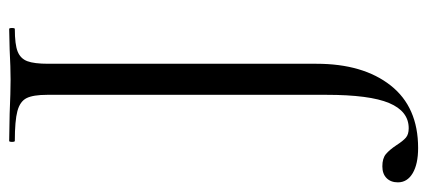

<svg xmlns="http://www.w3.org/2000/svg" viewBox="-316 -394 909 408"><g transform="rotate(-90 138.0 -190.5)"><path d="M280 -613Q247 -613 232 -607Q217 -601 211.5 -586.5Q206 -572 206 -542V28Q206 127 160 185.5Q114 244 27 244Q-7 244 -26.5 232.5Q-46 221 -46 201Q-46 186 -37 177Q-28 168 -12 168Q5 168 14 175.5Q23 183 33 198Q42 212 49 218Q56 224 69 224Q105 224 122.5 182.5Q140 141 140 49V-544Q140 -574 133 -588Q126 -602 105.5 -607.5Q85 -613 42 -613Q40 -613 40 -619Q40 -625 42 -625L100 -624Q146 -622 172 -622Q198 -622 236 -624L280 -625Q282 -625 282 -619Q282 -613 280 -613Z"/></g></svg>

Font: Cormorant
Style: Regular
Weight: 400
Designer: Christian Thalmann (Catharsis Fonts)
Foundry: Catharsis Fonts
Version: Version 4.000